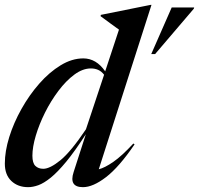

<svg xmlns="http://www.w3.org/2000/svg" viewBox="-21 -763 823 794"><path d="M535.5 -166Q471.5 -72 417.5 -30.5Q363.5 11 322 11Q263 11 283.5 -51.5L334 -208Q288.5 -137.5 252.8 -94.2Q217 -51 188.8 -28.2Q160.5 -5.5 137.8 2.8Q115 11 95.5 11Q53 11 26 -14.5Q-1 -40 -1 -86.5Q-1 -137.5 17.2 -196.2Q35.5 -255 67.8 -312.5Q100 -370 141.5 -417.2Q183 -464.5 229.8 -493Q276.5 -521.5 323.5 -521.5Q377 -521.5 414 -468L471 -640.5Q457.5 -650 436.8 -665.2Q416 -680.5 395 -696L396 -701.5L602.5 -743H605.5L387.5 -63Q412 -69 447.5 -93.5Q483 -118 530.5 -169.5ZM113 -119Q113 -89 125.2 -77Q137.5 -65 158 -65Q185.5 -65 228.8 -100.2Q272 -135.5 334.5 -228.5L409.5 -454Q398 -468.5 384.5 -474.2Q371 -480 355 -480Q321 -480 286.5 -454.5Q252 -429 220.8 -387.5Q189.5 -346 165.2 -297.5Q141 -249 127 -202Q113 -155 113 -119ZM604.5 -539.5 689 -732H782L780.5 -727L620.5 -539.5Z"/></svg>

Font: Newsreader Display Medium
Style: Italic
Weight: 500
Italic angle: -17°
Designer: Hugues Gentile
Foundry: Production Type
Version: Version 1.001